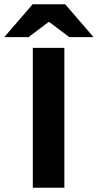

<svg xmlns="http://www.w3.org/2000/svg" viewBox="-76 -875 456 895"><path d="M77 0V-652H224V0ZM-56 -702 76 -855H228L360 -702H247L154 -772H150L57 -702Z"/></svg>

Font: Source Sans 3 ExtraLight
Style: Bold
Weight: 700
Version: Version 3.052;hotconv 1.1.0;makeotfexe 2.6.0